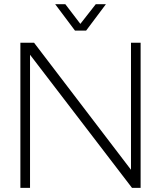

<svg xmlns="http://www.w3.org/2000/svg" viewBox="-20 -904 775 924"><path d="M78.1 0V-698.2H144L610.4 -86.9V-698.2H656.7V0H615.2L124.5 -640.6V0ZM245.6 -883.8H294.4L366.7 -789.1L440.9 -883.8H489.7L394.5 -756.8H340.8Z"/></svg>

Font: Sansation Light
Style: Light
Weight: 300
Designer: Bernd Montag
Version: Version 1.301